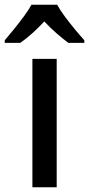

<svg xmlns="http://www.w3.org/2000/svg" viewBox="-60 -786 374 806"><path d="M178 0H76V-539H178ZM180 -766Q192 -744 212 -717Q232 -690 253.5 -664Q275 -638 294 -617V-606H227Q204 -623 177.5 -646Q151 -669 126 -696Q74 -640 25 -606H-40V-617Q-22 -638 -0.5 -664.5Q21 -691 40.5 -717.5Q60 -744 72 -766Z"/></svg>

Font: Noto Sans Gujarati UI SemiCondensed Medium
Style: Regular
Weight: 500
Width: 4
Designer: Jelle Bosma - Monotype Design Team, Universal Thirst
Foundry: Monotype Imaging Inc.
Version: Version 2.106; ttfautohint (v1.8.4.7-5d5b)